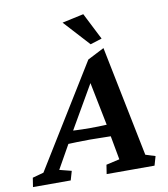

<svg xmlns="http://www.w3.org/2000/svg" viewBox="-130 -838 798 910"><g transform="rotate(-10 269.0 -383.0)"><path d="M-44.9 0 -38.1 -43.9 15.6 -58.6 318.4 -549.8 398.4 -590.8 505.9 -58.6 552.7 -43.9 540 0H309.6L316.4 -43.9L380.9 -58.6L356.4 -192.4L351.6 -224.6L302.7 -468.8L327.1 -469.7L186.5 -226.6L169.9 -197.3L91.8 -58.6L149.4 -43.9L136.7 0ZM143.6 -171.9 156.2 -232.4Q174.8 -231.4 202.1 -230Q229.5 -228.5 271.5 -228.5Q312.5 -228.5 340.8 -230Q369.1 -231.4 386.7 -232.4L375 -172.9Q350.6 -172.9 322.3 -173.8Q293.9 -174.8 259.8 -174.8Q225.6 -174.8 197.8 -173.8Q169.9 -172.9 143.6 -171.9ZM341.8 -619.1 228.5 -743.2 332 -765.6 397.5 -636.7Z"/></g></svg>

Font: Crimson Pro ExtraLight SemiBold
Style: Italic
Weight: 600
Italic angle: -12°
Version: Version 1.002